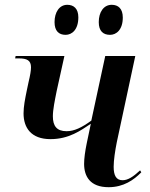

<svg xmlns="http://www.w3.org/2000/svg" viewBox="-20 -769 625 799"><path d="M438 -624C464 -624 491 -645 491 -696C491 -733 472 -749 445 -749C411 -749 391 -718 391 -677C391 -640 409 -624 438 -624ZM253 -624C279 -624 306 -645 306 -697C306 -733 287 -749 260 -749C227 -749 207 -718 207 -677C207 -640 225 -624 253 -624ZM432 10C494 10 537 -20 568 -52L563 -60C534 -33 512 -19 490 -19C464 -19 453 -38 453 -75C453 -102 459 -142 466 -177L543 -536H418L360 -267C320 -238 289 -223 257 -223C216 -223 200 -245 200 -285C200 -313 208 -351 216 -391L248 -536H45L43 -526H58C92 -526 109 -518 109 -489C109 -476 106 -457 99 -428L92 -395C84 -356 78 -326 78 -297C78 -238 109 -190 190 -190C267 -190 316 -226 358 -254L341 -173C334 -139 330 -109 330 -87C330 -35 355 10 432 10Z"/></svg>

Font: Noto Serif Display SemiCondensed SemiBold
Style: Italic
Weight: 600
Width: 4
Italic angle: -12°
Designer: Monotype Design Team
Foundry: Monotype Imaging Inc.
Version: Version 2.009